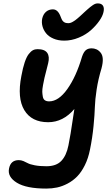

<svg xmlns="http://www.w3.org/2000/svg" viewBox="-20 -898 639 1133"><path d="M358.9 -658.2Q323.2 -658.2 295.4 -670.2Q267.6 -682.1 252.2 -701.2Q236.8 -720.2 230.7 -742.9Q224.6 -765.6 229 -788.1Q234.9 -814 251.5 -828.4Q268.1 -842.8 292 -842.8Q321.3 -842.8 336.9 -801.8Q337.4 -800.3 339.4 -795.7Q341.3 -791 342 -789.3Q342.8 -787.6 344.5 -783.7Q346.2 -779.8 347.4 -778.3Q348.6 -776.9 351.1 -773.7Q353.5 -770.5 355.5 -769.3Q357.4 -768.1 360.4 -766.1Q363.3 -764.2 366.5 -763.4Q369.6 -762.7 373.8 -762Q377.9 -761.2 382.8 -761.2Q389.2 -761.2 395.8 -763.2Q402.3 -765.1 410.2 -769.8Q418 -774.4 423.3 -778.1Q428.7 -781.7 438.2 -790Q447.8 -798.3 451.7 -801.8Q455.6 -805.2 466.3 -815.2Q477.1 -825.2 479 -827.1Q483.4 -831.1 495.1 -841.6Q506.8 -852.1 512.2 -856.2Q517.6 -860.4 526.4 -866.7Q535.2 -873 542.5 -875.5Q549.8 -877.9 557.1 -877.9Q578.6 -877.9 587.4 -864.7Q596.2 -851.6 590.8 -827.1Q585.9 -803.2 565.9 -774.7Q545.9 -746.1 516.4 -719.7Q486.8 -693.4 444.6 -675.8Q402.3 -658.2 358.9 -658.2ZM252.9 214.8Q135.3 214.8 79.3 180.2Q23.4 145.5 33.2 97.2Q42.5 46.9 90.8 46.9Q104.5 46.9 118.2 52.5Q131.8 58.1 144 64.9Q156.2 71.8 185.1 77.4Q213.9 83 253.9 83Q312 83 342 51.3Q372.1 19.5 383.8 -40Q391.1 -75.2 396.5 -109.4Q401.9 -143.6 408.2 -185.1Q414.6 -226.6 418.9 -254.9Q352.5 -176.8 264.2 -176.8Q166.5 -176.8 123.5 -248Q80.6 -319.3 106 -449.2Q114.7 -497.1 125.5 -529.3Q136.2 -561.5 148.9 -578.1Q161.6 -594.7 173.8 -601.3Q186 -607.9 201.2 -607.9Q243.7 -607.9 258.8 -585.9Q273.9 -564 264.2 -524.9Q261.2 -511.7 254.4 -485.8Q246.1 -454.1 242.4 -438.2Q238.8 -422.4 233.9 -396.2Q229 -370.1 229.5 -356.4Q230 -342.8 232.7 -327.6Q235.4 -312.5 245.1 -306.2Q254.9 -299.8 270 -299.8Q325.7 -299.8 377.7 -373Q429.7 -446.3 463.9 -563Q473.1 -590.3 486.1 -601.6Q499 -612.8 521 -612.8Q535.6 -612.8 549.1 -606.9Q562.5 -601.1 573.7 -587.4Q585 -573.7 586.4 -551Q587.9 -528.3 579.1 -495.1Q559.6 -430.7 550.3 -370.1Q541 -309.6 539.8 -266.1Q538.6 -222.7 532 -154.3Q525.4 -85.9 511.2 -16.1Q501 36.1 480.7 76.9Q460.4 117.7 435.3 143.3Q410.2 168.9 378.9 185.3Q347.7 201.7 317.1 208.3Q286.6 214.8 252.9 214.8Z"/></svg>

Font: Shantell Sans Irregular Bouncy
Style: Italic
Weight: 600
Italic angle: -11.31°
Designer: Stephen Nixon, Anya Danilova, Shantell Martin
Foundry: Arrow Type
Version: Version 1.006;[9816181b4]